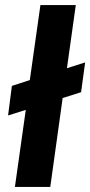

<svg xmlns="http://www.w3.org/2000/svg" viewBox="-20 -740 357 760"><path d="M39 0 82 -305 12 -283 27 -400 98 -423 140 -720H280L245 -470L317 -493L301 -375L228 -352L179 0Z"/></svg>

Font: Host Grotesk Black
Style: Italic
Weight: 900
Italic angle: -8°
Designer: Doğukan Karapınar based on Poppins by Indian Type Foundry, Jonny Pinhorn
Foundry: Element Type
Version: Version 1.000; ttfautohint (v1.8.4.7-5d5b);gftools[0.9.33]